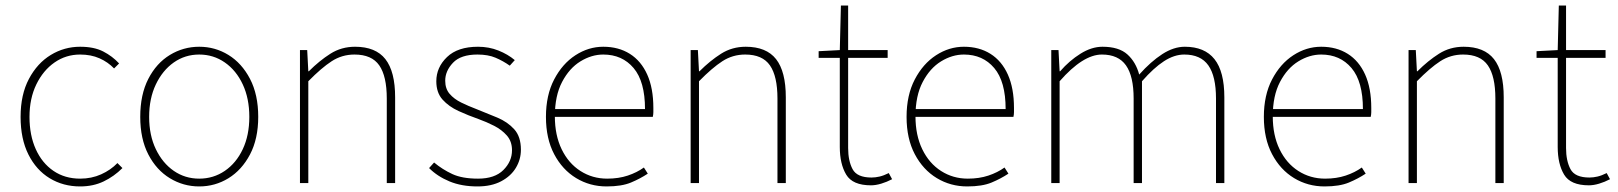

<svg xmlns="http://www.w3.org/2000/svg" viewBox="-20 -658 5814 690"><path d="M268 12Q207 12 158.5 -17.5Q110 -47 82 -103Q54 -159 54 -238Q54 -318 84 -374.5Q114 -431 162.5 -460.5Q211 -490 268 -490Q318 -490 351 -473Q384 -456 408 -430L390 -412Q368 -435 337.5 -448.5Q307 -462 268 -462Q217 -462 176 -433.5Q135 -405 110.5 -354.5Q86 -304 86 -238Q86 -172 108.5 -122Q131 -72 172 -44Q213 -16 268 -16Q309 -16 343.5 -31.5Q378 -47 402 -72L420 -54Q390 -24 352.5 -6Q315 12 268 12Z M696 12Q639 12 590.5 -17.5Q542 -47 513 -103Q484 -159 484 -238Q484 -318 513 -374.5Q542 -431 590.5 -460.5Q639 -490 696 -490Q753 -490 801 -460.5Q849 -431 878.5 -374.5Q908 -318 908 -238Q908 -159 878.5 -103Q849 -47 801 -17.5Q753 12 696 12ZM696 -16Q747 -16 788 -44Q829 -72 852.5 -122Q876 -172 876 -238Q876 -304 852.5 -354.5Q829 -405 788 -433.5Q747 -462 696 -462Q645 -462 604.5 -433.5Q564 -405 540 -354.5Q516 -304 516 -238Q516 -172 540 -122Q564 -72 604.5 -44Q645 -16 696 -16Z M1058 0V-478H1084L1088 -402H1090Q1128 -440 1167.5 -465Q1207 -490 1256 -490Q1330 -490 1365 -445.5Q1400 -401 1400 -308V0H1370V-304Q1370 -384 1343 -423Q1316 -462 1254 -462Q1209 -462 1172 -438Q1135 -414 1088 -366V0Z M1696 12Q1639 12 1595.5 -6Q1552 -24 1522 -54L1540 -74Q1570 -49 1605.5 -32.5Q1641 -16 1698 -16Q1758 -16 1789 -47Q1820 -78 1820 -118Q1820 -150 1801.5 -171Q1783 -192 1755.5 -206Q1728 -220 1700 -230Q1663 -243 1628 -259Q1593 -275 1570.5 -300Q1548 -325 1548 -366Q1548 -416 1586.5 -453Q1625 -490 1698 -490Q1737 -490 1771 -476.5Q1805 -463 1830 -442L1812 -422Q1788 -439 1761 -450.5Q1734 -462 1696 -462Q1636 -462 1608 -432.5Q1580 -403 1580 -368Q1580 -339 1596 -320.5Q1612 -302 1637.5 -289.5Q1663 -277 1692 -266Q1730 -251 1767 -235.5Q1804 -220 1828 -193.5Q1852 -167 1852 -120Q1852 -85 1834 -55Q1816 -25 1781 -6.5Q1746 12 1696 12Z M2160 12Q2100 12 2050.5 -18Q2001 -48 1971.5 -104Q1942 -160 1942 -238Q1942 -316 1971.5 -372.5Q2001 -429 2048 -459.5Q2095 -490 2148 -490Q2203 -490 2243.5 -464.5Q2284 -439 2306 -390Q2328 -341 2328 -270Q2328 -263 2328 -255Q2328 -247 2326 -238H1958V-266H2298Q2298 -365 2257 -413.5Q2216 -462 2148 -462Q2106 -462 2066 -437.5Q2026 -413 2000 -363.5Q1974 -314 1974 -240Q1974 -172 1998.5 -121.5Q2023 -71 2066 -43.5Q2109 -16 2162 -16Q2203 -16 2236 -27Q2269 -38 2294 -56L2308 -34Q2281 -16 2247.5 -2Q2214 12 2160 12Z M2462 0V-478H2488L2492 -402H2494Q2532 -440 2571.5 -465Q2611 -490 2660 -490Q2734 -490 2769 -445.5Q2804 -401 2804 -308V0H2774V-304Q2774 -384 2747 -423Q2720 -462 2658 -462Q2613 -462 2576 -438Q2539 -414 2492 -366V0Z M3110 8Q3044 8 3021 -30.5Q2998 -69 2998 -130V-450H2922V-474L2998 -478L3002 -638H3028V-478H3170V-450H3028V-126Q3028 -80 3044 -50Q3060 -20 3112 -20Q3126 -20 3141 -23.5Q3156 -27 3174 -36L3186 -14Q3167 -4 3147 2Q3127 8 3110 8Z M3456 12Q3396 12 3346.5 -18Q3297 -48 3267.5 -104Q3238 -160 3238 -238Q3238 -316 3267.5 -372.5Q3297 -429 3344 -459.5Q3391 -490 3444 -490Q3499 -490 3539.5 -464.5Q3580 -439 3602 -390Q3624 -341 3624 -270Q3624 -263 3624 -255Q3624 -247 3622 -238H3254V-266H3594Q3594 -365 3553 -413.5Q3512 -462 3444 -462Q3402 -462 3362 -437.5Q3322 -413 3296 -363.5Q3270 -314 3270 -240Q3270 -172 3294.5 -121.5Q3319 -71 3362 -43.5Q3405 -16 3458 -16Q3499 -16 3532 -27Q3565 -38 3590 -56L3604 -34Q3577 -16 3543.5 -2Q3510 12 3456 12Z M3758 0V-478H3784L3788 -402H3790Q3823 -440 3863 -465Q3903 -490 3942 -490Q4001 -490 4031.5 -462.5Q4062 -435 4074 -390Q4116 -437 4157 -463.5Q4198 -490 4238 -490Q4309 -490 4344.5 -445.5Q4380 -401 4380 -308V0H4350V-304Q4350 -384 4322.5 -423Q4295 -462 4236 -462Q4200 -462 4163 -438Q4126 -414 4084 -366V0H4054V-304Q4054 -384 4026.5 -423Q3999 -462 3940 -462Q3872 -462 3788 -366V0Z M4740 12Q4680 12 4630.5 -18Q4581 -48 4551.5 -104Q4522 -160 4522 -238Q4522 -316 4551.5 -372.5Q4581 -429 4628 -459.5Q4675 -490 4728 -490Q4783 -490 4823.5 -464.5Q4864 -439 4886 -390Q4908 -341 4908 -270Q4908 -263 4908 -255Q4908 -247 4906 -238H4538V-266H4878Q4878 -365 4837 -413.5Q4796 -462 4728 -462Q4686 -462 4646 -437.5Q4606 -413 4580 -363.5Q4554 -314 4554 -240Q4554 -172 4578.5 -121.5Q4603 -71 4646 -43.5Q4689 -16 4742 -16Q4783 -16 4816 -27Q4849 -38 4874 -56L4888 -34Q4861 -16 4827.5 -2Q4794 12 4740 12Z M5042 0V-478H5068L5072 -402H5074Q5112 -440 5151.5 -465Q5191 -490 5240 -490Q5314 -490 5349 -445.5Q5384 -401 5384 -308V0H5354V-304Q5354 -384 5327 -423Q5300 -462 5238 -462Q5193 -462 5156 -438Q5119 -414 5072 -366V0Z M5690 8Q5624 8 5601 -30.5Q5578 -69 5578 -130V-450H5502V-474L5578 -478L5582 -638H5608V-478H5750V-450H5608V-126Q5608 -80 5624 -50Q5640 -20 5692 -20Q5706 -20 5721 -23.5Q5736 -27 5754 -36L5766 -14Q5747 -4 5727 2Q5707 8 5690 8Z"/></svg>

Font: Source Sans 3
Style: Regular
Weight: 200
Designer: Paul D. Hunt
Foundry: Adobe
Version: Version 3.046;hotconv 1.0.118;makeotfexe 2.5.65603